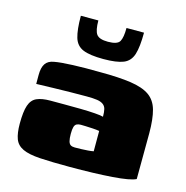

<svg xmlns="http://www.w3.org/2000/svg" viewBox="-93 -693 758 784"><g transform="rotate(15 285.5 -301.0)"><path d="M270 3Q192 3 144 0Q96 -3 70.5 -15Q45 -27 36 -51Q27 -75 27 -115Q27 -166 36 -192.5Q45 -219 66.5 -228.5Q88 -238 123 -238Q149 -238 183.5 -238Q218 -238 252 -237.5Q286 -237 312.5 -235Q339 -233 348 -230Q348 -250 345 -262Q342 -274 332.5 -281Q323 -288 306.5 -290.5Q290 -293 263 -293Q228 -293 192 -292.5Q156 -292 120.5 -291Q85 -290 50 -289V-327Q50 -358 61 -374.5Q72 -391 97 -395Q123 -400 174.5 -402Q226 -404 289 -403Q369 -403 420 -395.5Q471 -388 499 -368.5Q527 -349 537.5 -311.5Q548 -274 548 -214L547 -20Q524 -8 449 -2.5Q374 3 270 3ZM269 -79Q282 -79 296.5 -79.5Q311 -80 324.5 -81Q338 -82 348 -84V-170Q337 -172 320.5 -173Q304 -174 289.5 -174.5Q275 -175 269 -175Q259 -175 252 -171.5Q245 -168 242 -158Q239 -148 239 -129Q239 -109 242 -98Q245 -87 251.5 -83Q258 -79 269 -79ZM288 -458Q231 -458 202 -470Q173 -482 163.5 -514Q154 -546 154 -605H228Q228 -563 239.5 -547Q251 -531 288 -531Q328 -531 337.5 -548Q347 -565 347 -605H421Q421 -545 411 -513Q401 -481 372.5 -469.5Q344 -458 288 -458Z"/></g></svg>

Font: Genos Thin Black
Style: Regular
Weight: 900
Version: Version 1.010